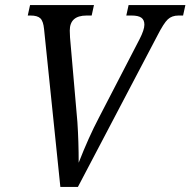

<svg xmlns="http://www.w3.org/2000/svg" viewBox="-20 -734 748 754"><path d="M153 -620Q150 -651 138.5 -662Q127 -673 100 -673H89L98 -714H349L340 -673H320Q254 -673 254 -614L255 -587L284 -254Q289 -178 289 -95Q328 -195 368 -271L528 -580Q547 -617 547 -637Q547 -656 535 -664.5Q523 -673 497 -673H476L485 -714H708L699 -673H681Q655 -673 639 -658Q623 -643 598 -594L286 0H217Z"/></svg>

Font: Noto Serif Narrow
Style: Italic
Weight: 400
Width: 4
Italic angle: -12°
Designer: Monotype Design Team
Foundry: Monotype Imaging Inc.
Version: Version 1.001